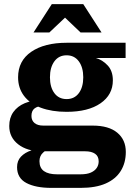

<svg xmlns="http://www.w3.org/2000/svg" viewBox="-20 -725 656 934"><path d="M230 189Q153 189 108 165Q63 141 63 88Q63 57 82 37Q101 17 132.5 6.5Q164 -4 202 -4L208 3Q199 9 190 17Q181 25 176.5 35.5Q172 46 172 59Q172 92 194 107.5Q216 123 258 123H372Q403 123 422 114.5Q441 106 450.5 92Q460 78 460 60Q460 35 442.5 23Q425 11 395 11H183Q112 11 68.5 -23Q25 -57 25 -112Q25 -152 45 -180Q65 -208 100.5 -223Q136 -238 182 -237L189 -210Q163 -209 148 -197.5Q133 -186 133 -161Q133 -139 148 -126.5Q163 -114 191 -114H431Q509 -114 550.5 -79.5Q592 -45 592 14Q592 67 567.5 106.5Q543 146 494.5 167.5Q446 189 372 189ZM304 -181Q232 -181 178.5 -201Q125 -221 96.5 -259Q68 -297 68 -349Q68 -429 132 -473Q196 -517 305 -517L446 -443Q478 -434 503.5 -407Q529 -380 529 -334Q529 -264 469 -222.5Q409 -181 304 -181ZM304 -243Q342 -243 363.5 -272Q385 -301 385 -349Q385 -397 363.5 -426.5Q342 -456 304 -456Q266 -456 244.5 -426.5Q223 -397 223 -349Q223 -301 244.5 -272Q266 -243 304 -243ZM446 -443 305 -517H591V-443ZM143 -567 232 -705H385L474 -567H372L264 -670H329L220 -567Z"/></svg>

Font: Montagu Slab 144pt SemiBold
Style: Regular
Weight: 600
Version: Version 1.000